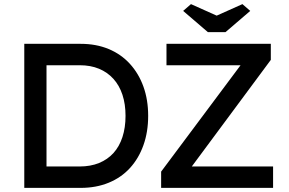

<svg xmlns="http://www.w3.org/2000/svg" viewBox="-20 -913 1402 933"><path d="M98 0V-700H372Q447 -700 507.5 -675Q568 -650 611 -603Q654 -556 677 -492Q700 -428 700 -350Q700 -272 677 -207.5Q654 -143 611.5 -96.5Q569 -50 508 -25Q447 0 372 0ZM206 -93 203 -104H367Q420 -104 461.5 -121Q503 -138 531.5 -169.5Q560 -201 575 -247Q590 -293 590 -350Q590 -407 575 -452.5Q560 -498 531 -530Q502 -562 461 -579Q420 -596 367 -596H200L206 -605ZM763 0V-79L1149 -596H789V-700H1296V-622L912 -104H1307V0ZM990 -757 870 -860 908 -893 1033 -837 1158 -893 1196 -860 1076 -757Z"/></svg>

Font: Mach
Style: Regular
Weight: 400
Version: Version 1.002